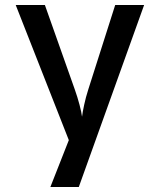

<svg xmlns="http://www.w3.org/2000/svg" viewBox="-20 -750 640 770"><path d="M182 0 256 -188 43 -730H160L280 -391Q291 -360 299 -329.5Q307 -299 309 -282Q311 -299 317.5 -329.5Q324 -360 334 -391L442 -730H558L296 0Z"/></svg>

Font: JetBrains Mono SemiBold
Style: Regular
Weight: 472
Monospace: yes
Designer: Philipp Nurullin, Konstantin Bulenkov
Foundry: JetBrains
Version: Version 2.305; ttfautohint (v1.8.4.7-5d5b)